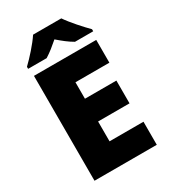

<svg xmlns="http://www.w3.org/2000/svg" viewBox="-222 -1029 994 1132"><g transform="rotate(-30 274.5 -463.5)"><path d="M386 -927H194C164 -881 106 -817 68 -781V-767H194C229 -789 254 -810 289 -840C324 -810 352 -787 387 -767H511V-781C477 -815 417 -881 386 -927ZM501 0V-157H270V-292H484V-447H270V-559H501V-714H77V0Z"/></g></svg>

Font: Noto Sans Sinhala Black
Style: Regular
Weight: 900
Designer: Jelle Bosma - Monotype Design Team
Foundry: Monotype Imaging Inc.
Version: Version 2.006